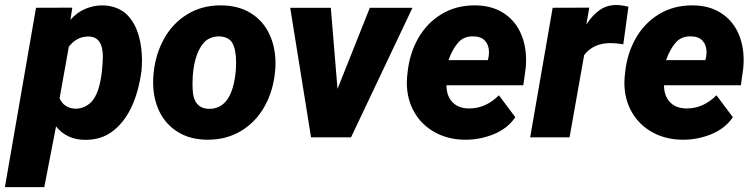

<svg xmlns="http://www.w3.org/2000/svg" viewBox="-60 -560 3074 783"><path d="M168.5 -44.4 120.6 203.1H-40L86.9 -528.3L234.9 -528.8L227.1 -479Q252.9 -508.8 286.9 -523.4Q320.8 -538.1 356.4 -538.1Q388.2 -538.1 416.3 -526.9Q444.3 -515.6 462.4 -495.6Q491.7 -463.4 505.4 -416Q519 -368.7 519 -315.4Q519 -290.5 517.1 -271.5Q492.7 -94.2 397.5 -23.4Q353 10.3 288.1 10.3Q212.4 10.3 168.5 -44.4ZM220.7 -369.6 183.1 -159.7Q190.9 -139.2 209 -127.9Q227.1 -116.7 249 -116.7Q272 -116.7 293.5 -129.2Q314.9 -141.6 328.1 -166Q356 -216.3 359.4 -326.7Q360.4 -411.1 299.8 -411.1Q252.9 -411.1 220.7 -369.6Z M566.9 -266.1Q575.2 -342.3 610.4 -404.3Q645.5 -466.3 704.6 -502.2Q763.7 -538.1 839.8 -538.1Q911.1 -538.1 961.7 -507.1Q1012.2 -476.1 1037.8 -422.4Q1063.5 -368.7 1063.5 -301.8Q1063.5 -286.1 1062 -270Q1054.7 -190.4 1019.3 -126.7Q983.9 -63 924.1 -26.6Q864.3 9.8 787.6 9.8Q716.8 9.8 666.5 -21Q616.2 -51.8 590.3 -104.7Q564.5 -157.7 564.5 -224.6Q564.5 -239.7 565.9 -255.9ZM793.9 -116.2Q886.7 -116.2 901.4 -270Q902.8 -287.1 902.8 -307.1Q902.8 -358.4 886.7 -386.2Q879.4 -398.4 864.7 -405Q850.1 -411.6 832.5 -411.6Q814.9 -411.6 798.6 -405Q782.2 -398.4 771 -385.7Q749 -360.8 737.1 -317.6Q725.1 -274.4 725.1 -219.7Q725.1 -204.6 725.6 -196.8Q728.5 -116.2 793.9 -116.2Z M1622.1 -528.3 1371.6 0H1208.5L1123.5 -528.3H1289.1L1316.4 -197.3L1448.2 -528.3Z M2041.5 -82Q2010.7 -36.6 1955.1 -13.4Q1899.4 9.8 1838.9 9.8Q1769 9.8 1714.4 -20Q1659.7 -49.8 1629.4 -102.8Q1599.1 -155.8 1599.1 -222.7Q1599.1 -230.5 1600.1 -245.1L1602.1 -264.2Q1609.9 -340.8 1645 -403.1Q1680.2 -465.3 1739.5 -501.7Q1798.8 -538.1 1876 -538.1Q1942.9 -538.1 1990.2 -508.8Q2037.6 -479.5 2061.5 -429Q2085.4 -378.4 2085.4 -315.4Q2085.4 -295.4 2083.5 -279.3L2074.2 -212.4H1760.7Q1760.7 -168.9 1785.2 -143.3Q1809.6 -117.7 1854 -117.7Q1920.9 -117.7 1974.6 -171.4ZM1769 -314.9H1929.7L1932.6 -329.1Q1934.1 -338.9 1934.1 -347.2Q1934.1 -376 1918.2 -393.6Q1902.3 -411.1 1871.6 -411.6Q1832 -413.1 1808.6 -386.5Q1785.2 -359.9 1769 -314.9Z M2322.3 -335.4 2262.7 0H2102.1L2193.8 -528.3L2343.3 -528.8L2331.1 -460Q2355.5 -497.6 2385 -518.6Q2414.6 -539.6 2453.6 -539.6Q2473.1 -539.6 2502.9 -532.7L2481.9 -379.4Q2450.7 -384.3 2430.2 -384.3Q2359.4 -384.3 2322.3 -335.4Z M2928.7 -82Q2897.9 -36.6 2842.3 -13.4Q2786.6 9.8 2726.1 9.8Q2656.2 9.8 2601.6 -20Q2546.9 -49.8 2516.6 -102.8Q2486.3 -155.8 2486.3 -222.7Q2486.3 -230.5 2487.3 -245.1L2489.3 -264.2Q2497.1 -340.8 2532.2 -403.1Q2567.4 -465.3 2626.7 -501.7Q2686 -538.1 2763.2 -538.1Q2830.1 -538.1 2877.4 -508.8Q2924.8 -479.5 2948.7 -429Q2972.7 -378.4 2972.7 -315.4Q2972.7 -295.4 2970.7 -279.3L2961.4 -212.4H2647.9Q2647.9 -168.9 2672.4 -143.3Q2696.8 -117.7 2741.2 -117.7Q2808.1 -117.7 2861.8 -171.4ZM2656.2 -314.9H2816.9L2819.8 -329.1Q2821.3 -338.9 2821.3 -347.2Q2821.3 -376 2805.4 -393.6Q2789.6 -411.1 2758.8 -411.6Q2719.2 -413.1 2695.8 -386.5Q2672.4 -359.9 2656.2 -314.9Z"/></svg>

Font: Mardoto Black
Style: Italic
Weight: 900
Italic angle: -12°
Designer: Christian Robertson, Vahan Hovhannisyan
Foundry: Google
Version: Version 1.000